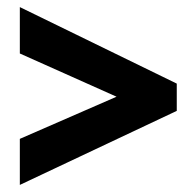

<svg xmlns="http://www.w3.org/2000/svg" viewBox="-20 -631 553 542"><path d="M36 -239 309 -358 36 -480V-611L479 -395V-318L36 -109Z"/></svg>

Font: Noto Sans Arabic Cond ExtBd
Style: Regular
Weight: 800
Width: 3
Designer: Monotype Design Team, Nadine Chahine, Nizar Qandah and Khaled Hosny
Foundry: Monotype Imaging Inc.
Version: Version 2.012; ttfautohint (v1.8.4.7-5d5b)